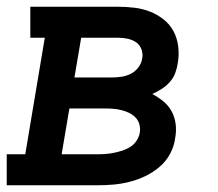

<svg xmlns="http://www.w3.org/2000/svg" viewBox="-27 -550 647 570"><path d="M-7 0V-92H48L106 -438H63V-530H323Q348 -530 372.5 -527Q397 -524 418.5 -515.5Q440 -507 458.5 -492.5Q477 -478 488 -457.5Q499 -437 502 -412.5Q505 -388 501 -364Q499 -349 493.5 -334Q488 -319 477.5 -307Q467 -295 453 -286Q439 -277 425 -271Q442 -262 457.5 -249.5Q473 -237 482.5 -219.5Q492 -202 494.5 -181.5Q497 -161 493 -140Q490 -116 478 -93.5Q466 -71 446.5 -54.5Q427 -38 404 -27Q381 -16 357 -10Q333 -4 309.5 -2Q286 0 262 0ZM194 -320H304Q318 -320 332.5 -322Q347 -324 360.5 -330.5Q374 -337 383.5 -349.5Q393 -362 395 -376Q398 -390 393 -403.5Q388 -417 377 -424.5Q366 -432 352 -435Q338 -438 323 -438H214ZM156 -92H262Q275 -92 287.5 -93Q300 -94 312 -96.5Q324 -99 336.5 -103Q349 -107 360 -114Q371 -121 378.5 -132.5Q386 -144 388 -156Q390 -168 387 -180Q384 -192 376 -200.5Q368 -209 357 -214.5Q346 -220 334 -223Q322 -226 309.5 -227Q297 -228 285 -228H179Z"/></svg>

Font: Iosevka Curly Slab SmBdExObl
Style: Regular
Weight: 600
Width: 7
Italic angle: -9°
Monospace: yes
Designer: Belleve Invis
Foundry: Belleve Invis
Version: Version 11.1.0; ttfautohint (v1.8.3)